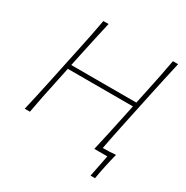

<svg xmlns="http://www.w3.org/2000/svg" viewBox="-193 -873 1150 1188"><g transform="rotate(30 382.0 -279.0)"><path d="M56 0Q70.5 -61 82.5 -117Q94.5 -173 108.5 -238L158 -472.5Q172.5 -539.5 183.8 -596Q195 -652.5 206 -713H243Q229 -652.5 216.8 -596Q204.5 -539.5 190 -472L170 -378H635L655 -472.5Q669.5 -539.5 680.8 -596Q692 -652.5 703 -713H740Q726 -652.5 713.8 -596Q701.5 -539.5 687 -472L637.5 -238.5Q625.5 -181.5 615.2 -132Q605 -82.5 595.5 -31Q618.5 -31 641.8 -31.8Q665 -32.5 688 -35Q681 -9 675.5 15.5Q670 40 665 63Q660 86 655.5 109.2Q651 132.5 647.5 155H615.5L646 0H553Q567.5 -61 579.5 -117Q591.5 -173 605.5 -238.5L628.5 -347H163.5L140.5 -238Q126.5 -173 115.2 -117Q104 -61 93 0Z"/></g></svg>

Font: Commissioner Flair Thin
Style: Italic
Weight: 100
Italic angle: -12°
Designer: Kostas Bartsokas
Foundry: Kostas Bartsokas
Version: Version 1.000; ttfautohint (v1.8.3)